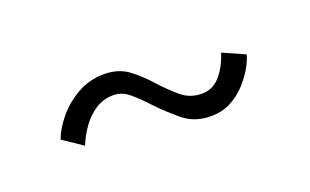

<svg xmlns="http://www.w3.org/2000/svg" viewBox="-35 -564 595 368"><g transform="rotate(-20 262.5 -380.0)"><path d="M63.5 -363.5Q70.5 -383 87.5 -403.8Q104.5 -424.5 129.5 -438.8Q154.5 -453 184.5 -453Q214.5 -453 235.2 -436.8Q256 -420.5 273 -401Q289.5 -383 307 -368.2Q324.5 -353.5 348.5 -353.5Q371.5 -353.5 386.8 -371.8Q402 -390 409.5 -415L454.5 -395Q452 -384.5 443.8 -369.8Q435.5 -355 422.2 -340.5Q409 -326 391 -316.5Q373 -307 350 -307Q317 -307 293.8 -326.2Q270.5 -345.5 251 -366Q235.5 -383 220.2 -396Q205 -409 187.5 -409Q167 -409 150.8 -398.5Q134.5 -388 122.8 -371.5Q111 -355 103.5 -336.5Z"/></g></svg>

Font: Grandstander Thin ExtraLight
Style: Regular
Weight: 250
Version: Version 1.200